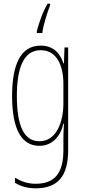

<svg xmlns="http://www.w3.org/2000/svg" viewBox="-20 -786 462 1048"><path d="M253 -756V-766H240C213 -721 193 -662 181 -616V-606H211C215 -646 239 -720 253 -756ZM202 -537C92 -537 46 -433 46 -262C46 -76 100 10 195 10C266 10 311 -43 326 -111H329C326 -70 326 -43 326 -12V35C326 163 275 217 175 217C130 217 98 205 62 184V212C95 232 132 242 175 242C297 242 352 173 352 35V-527H332L329 -440H326C311 -489 276 -537 202 -537ZM202 -512C291 -512 326 -426 326 -329V-221C326 -126 291 -15 195 -15C114 -15 72 -93 72 -262C72 -411 107 -512 202 -512Z"/></svg>

Font: Noto Sans Malayalam ExtraCondensed Thin
Style: Regular
Weight: 100
Width: 2
Designer: Jelle Bosma - Monotype Design Team
Foundry: Monotype Imaging Inc.
Version: Version 2.104